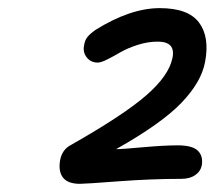

<svg xmlns="http://www.w3.org/2000/svg" viewBox="-20 -847 526 470"><path d="M175.8 -397Q146.5 -397 134.5 -411.9Q122.6 -426.8 127 -454.1Q131.8 -481 153.8 -492.2Q282.7 -565.4 337.9 -613.5Q393.1 -661.6 401.9 -704.1Q411.1 -745.1 366.2 -745.1Q341.8 -745.1 316.9 -737.1Q292 -729 275.6 -719.5Q259.3 -710 243.4 -701.9Q227.5 -693.8 219.2 -693.8Q202.1 -693.8 192.1 -706.8Q182.1 -719.7 186 -736.8Q187.5 -748 193.8 -756.1Q200.2 -764.2 213.9 -773.9Q299.3 -827.1 371.1 -827.1Q440.9 -827.1 467.3 -791.7Q493.7 -756.3 481.9 -694.8Q472.7 -646 424.3 -595.5Q376 -544.9 264.2 -481.9Q279.3 -481.9 330.3 -486.6Q381.3 -491.2 415 -491.2Q450.7 -491.2 464.1 -478.3Q477.5 -465.3 474.1 -442.9Q471.2 -427.7 458 -418.5Q444.8 -409.2 423.8 -409.2Q349.6 -409.2 269.3 -403.1Q189 -397 175.8 -397Z"/></svg>

Font: Shantell Sans Normal
Style: Italic
Weight: 400
Italic angle: -11.31°
Designer: Stephen Nixon, Anya Danilova, Shantell Martin
Foundry: Arrow Type
Version: Version 1.006;[559af2be0]